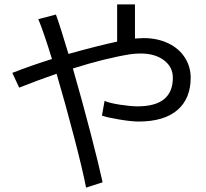

<svg xmlns="http://www.w3.org/2000/svg" viewBox="-20 -807 934 872"><path d="M237 -472Q161 -446 67 -409L36 -476Q120 -509 216 -539Q179 -660 154 -720L234 -741Q254 -686 291 -562Q423 -599 512 -618V-787H593V-632Q619 -634 631 -634Q695 -634 744 -610.5Q793 -587 819.5 -545.5Q846 -504 846 -454Q846 -359 785.5 -307Q725 -255 609 -255Q577 -255 520.5 -264.5Q464 -274 443 -282L455 -349Q476 -339 525 -331.5Q574 -324 605 -324Q765 -324 765 -454Q765 -503 724.5 -533.5Q684 -564 618 -564Q597 -564 574 -561Q460 -543 311 -496Q352 -354 390.5 -206Q429 -58 446 21L371 45Q355 -37 316.5 -184.5Q278 -332 237 -472Z"/></svg>

Font: Kakao Big Sans
Style: Regular
Weight: 400
Designer: Park Young-rak; Lee Sang-min; Kim Jung-jin; Min Bon; Park Min-gyu;
Foundry: Kakao Corporation
Version: Version 2.003